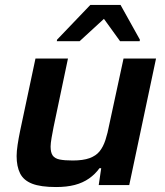

<svg xmlns="http://www.w3.org/2000/svg" viewBox="-20 -746 665 774"><path d="M206 8Q144 8 109.5 -5.5Q75 -19 61 -47Q47 -75 47 -117Q47 -136 51 -162.5Q55 -189 61 -218L123 -510H254L196 -234Q192 -214 188 -191Q184 -168 184 -155Q184 -131 192.5 -119Q201 -107 220.5 -103Q240 -99 273 -99Q315 -99 341 -108.5Q367 -118 381.5 -136Q396 -154 405 -181.5Q414 -209 421 -246L478 -510H609L501 0H378L388 -68H381Q364 -44 339 -26.5Q314 -9 281.5 -0.5Q249 8 206 8ZM209 -580 210 -586 344 -726H466L544 -586L543 -580H464L399 -670L301 -580Z"/></svg>

Font: Saira SemiExpanded SemiBold
Style: Italic
Weight: 600
Width: 6
Italic angle: -12°
Designer: Hector Gatti with collaboration of the Omnibus-Type team
Foundry: Omnibus-Type
Version: Version 1.101